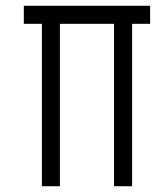

<svg xmlns="http://www.w3.org/2000/svg" viewBox="-20 -645 540 665"><path d="M500 -562.5V-625H62.5V-562.5H125V0H187.5V-562.5H375V0H437.5V-562.5Z"/></svg>

Font: CalcUnifontExMono
Style: Regular
Weight: 500
Version: Version 15.0.06